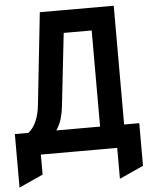

<svg xmlns="http://www.w3.org/2000/svg" viewBox="-58 -747 731 947"><g transform="rotate(-5 308.0 -273.5)"><path d="M422 0V-588H260L275 -700H541V0ZM81 -18 10 -93Q43.5 -94 67.5 -112.5Q91.5 -131 106.2 -164.8Q121 -198.5 126 -245L175 -700H296L243 -225Q236 -161.5 211 -121Q186 -80.5 156.8 -58Q127.5 -35.5 105.2 -26.8Q83 -18 81 -18ZM0 153V-112H616V99L497 153V0H119V99Z"/></g></svg>

Font: Overpass Mono Light
Style: Regular
Weight: 300
Monospace: yes
Designer: Delve Withrington, Dave Bailey
Foundry: Delve Fonts LLC
Version: Version 4.000